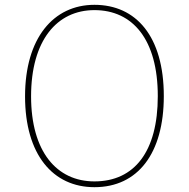

<svg xmlns="http://www.w3.org/2000/svg" viewBox="-20 -766 784 797"><path d="M372 -746C202 -746 84 -608 84 -366C84 -124 200 11 372 11C552 11 660 -129 660 -367C660 -615 545 -746 372 -746ZM372 -724C531 -724 635 -602 635 -367C635 -137 538 -13 372 -13C215 -13 109 -137 109 -366C109 -598 216 -724 372 -724Z"/></svg>

Font: Glow Sans SC Normal Thin
Style: Regular
Weight: 100
Designer: Ryoko NISHIZUKA (kana, bopomofo & ideographs); Paul D. Hunt (Latin, Greek & Cyrillic); Sandoll Communications, Soo-young
Version: Version 0.93